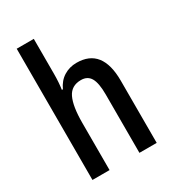

<svg xmlns="http://www.w3.org/2000/svg" viewBox="-184 -861 868 963"><g transform="rotate(-30 250.0 -380.0)"><path d="M164 -760V-558Q164 -508 158 -468H164Q182 -508 215 -528.5Q248 -549 289 -549Q437 -549 437 -360V0H337V-339Q337 -404 320 -433.5Q303 -463 265 -463Q209 -463 186.5 -416Q164 -369 164 -273V0H65V-760Z"/></g></svg>

Font: Avrile Sans Condensed Medium
Style: Regular
Weight: 500
Width: 3
Designer: Monotype Design Team
Foundry: Monotype Imaging Inc.
Version: Version 2.001;September 10, 2019;FontCreator 11.5.0.2425 64-